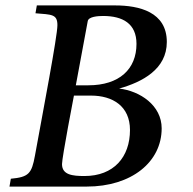

<svg xmlns="http://www.w3.org/2000/svg" viewBox="-20 -688 711 709"><path d="M15 1H300C466 1 577 -90 577 -214C577 -299 497 -352 420 -361C505 -385 596 -432 596 -533C596 -644 494 -668 405 -668H116L111 -639C171 -634 192 -636 192 -595C192 -554 139 -278 109 -113C97 -47 86 -34 20 -28ZM209 -82C209 -107 253 -335 253 -335H316C396 -335 460 -296 460 -208C460 -108 400 -38 292 -38C248 -38 209 -42 209 -82ZM260 -373 304 -610C307 -627 343 -629 361 -629C433 -629 484 -601 484 -526C484 -433 421 -373 306 -373Z"/></svg>

Font: KpRoman
Style: SemiboldItalic
Weight: 600
Italic angle: -11°
Version: Version 0.66